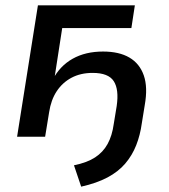

<svg xmlns="http://www.w3.org/2000/svg" viewBox="-20 -512 632 719"><path d="M284 187 257 107Q306 97 336 77.5Q366 58 383 27Q400 -4 406 -48L417 -115Q426 -177 406 -208Q386 -239 327 -239Q282 -239 248 -221Q214 -203 192.5 -170.5Q171 -138 164 -92L149 0H44L122 -492H485L472 -407H213L183 -213H177Q204 -265 252 -292Q300 -319 366 -319Q426 -319 464.5 -296.5Q503 -274 518.5 -229.5Q534 -185 522 -118L511 -50Q505 -6 490 32Q475 70 449 100.5Q423 131 382.5 152.5Q342 174 284 187Z"/></svg>

Font: Nunito Sans 10pt SemiBold
Style: Italic
Weight: 600
Italic angle: -9°
Designer: Vernon Adams
Foundry: Vernon Adams
Version: Version 3.101;gftools[0.9.27]